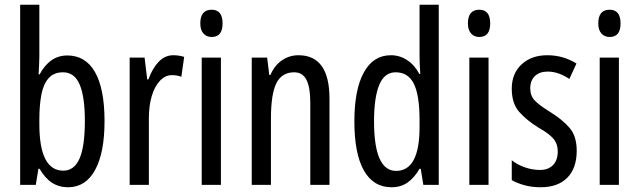

<svg xmlns="http://www.w3.org/2000/svg" viewBox="-20 -780 2696 810"><path d="M146 -543Q146 -527 145 -508Q144 -489 143 -466H147Q190 -546 264 -546Q341 -546 381 -475.5Q421 -405 421 -269Q421 -135 381 -62.5Q341 10 267 10Q229 10 199.5 -9Q170 -28 147 -68H142L131 0H65V-760H146ZM246 -475Q206 -475 184 -449Q162 -423 154 -378Q146 -333 146 -276V-257Q146 -60 247 -60Q293 -60 315.5 -111Q338 -162 338 -270Q338 -372 316 -423.5Q294 -475 246 -475Z M711 -547Q735 -547 757 -540L745 -456Q728 -463 705 -463Q677 -463 654.5 -439Q632 -415 620 -374Q608 -333 608 -280V0H527V-537H590L601 -445H606Q623 -492 649.5 -519.5Q676 -547 711 -547Z M873 -739Q919 -739 919 -681Q919 -624 873 -624Q851 -624 838 -639Q825 -654 825 -681Q825 -739 873 -739ZM912 -537V0H831V-537Z M1239 -547Q1370 -547 1370 -364V0H1289V-348Q1289 -411 1273 -443Q1257 -475 1221 -475Q1169 -475 1146 -429Q1123 -383 1123 -279V0H1042V-537H1107L1116 -464H1121Q1138 -504 1169.5 -525.5Q1201 -547 1239 -547Z M1632 10Q1555 10 1515 -61Q1475 -132 1475 -268Q1475 -402 1515 -474.5Q1555 -547 1629 -547Q1666 -547 1697.5 -526.5Q1729 -506 1749 -468H1753Q1750 -513 1750 -542V-760H1831V0H1766L1755 -68H1750Q1728 -30 1699.5 -10Q1671 10 1632 10ZM1651 -59Q1750 -59 1750 -244V-274Q1750 -378 1726 -426.5Q1702 -475 1649 -475Q1602 -475 1580 -422Q1558 -369 1558 -268Q1558 -59 1651 -59Z M2002 -739Q2048 -739 2048 -681Q2048 -624 2002 -624Q1980 -624 1967 -639Q1954 -654 1954 -681Q1954 -739 2002 -739ZM2041 -537V0H1960V-537Z M2413 -144Q2413 -70 2373 -30Q2333 10 2261 10Q2224 10 2193 1.5Q2162 -7 2139 -20V-104Q2161 -86 2193 -74.5Q2225 -63 2258 -63Q2293 -63 2313 -83.5Q2333 -104 2333 -141Q2333 -173 2314.5 -195Q2296 -217 2251 -242Q2201 -273 2170 -308.5Q2139 -344 2139 -406Q2139 -470 2180.5 -508.5Q2222 -547 2289 -547Q2356 -547 2412 -512L2382 -447Q2361 -461 2338 -469.5Q2315 -478 2290 -478Q2256 -478 2236.5 -459Q2217 -440 2217 -408Q2217 -376 2236 -356Q2255 -336 2302 -307Q2352 -276 2382.5 -241Q2413 -206 2413 -144Z M2552 -739Q2598 -739 2598 -681Q2598 -624 2552 -624Q2530 -624 2517 -639Q2504 -654 2504 -681Q2504 -739 2552 -739ZM2591 -537V0H2510V-537Z"/></svg>

Font: Noto Sans Georgian ExtraCondensed
Style: Regular
Weight: 400
Width: 2
Designer: Monotype Design Team, Akaki Razmadze
Foundry: Google LLC
Version: Version 2.005; ttfautohint (v1.8.4.7-5d5b)